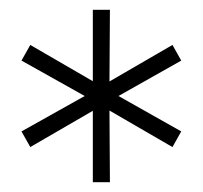

<svg xmlns="http://www.w3.org/2000/svg" viewBox="-20 -762 415 393"><path d="M351 -638 211 -559V-572L351 -493L333 -461L195 -541L204 -546L205 -389H170V-546L180 -541L42 -461L24 -493L165 -572V-559L24 -638L42 -670L180 -590L170 -585V-742H205L204 -585L195 -590L333 -670Z"/></svg>

Font: Modern
Style: Regular
Weight: 300
Designer: Julieta Ulanovsky
Foundry: Julieta Ulanovsky
Version: Version 8.000